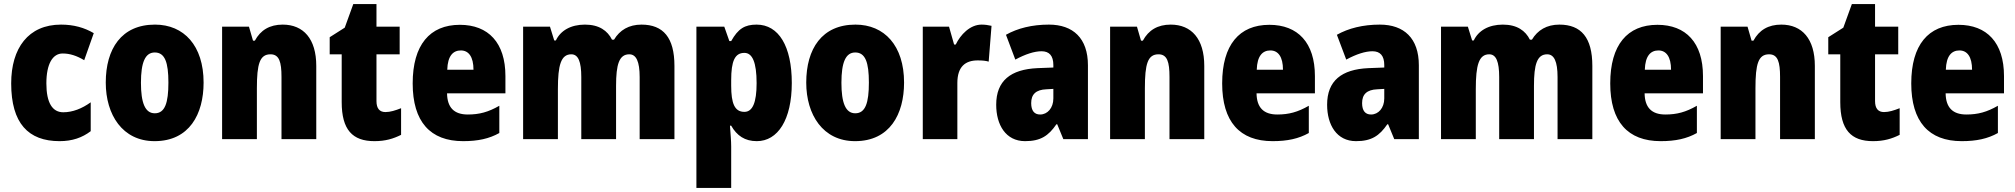

<svg xmlns="http://www.w3.org/2000/svg" viewBox="-20 -750 9905 944"><path d="M273 -56C335 -56 384 -73 426 -105V-247C383 -216 337 -198 291 -198C238 -198 208 -244 208 -340C208 -436 239 -487 288 -487C324 -487 357 -476 394 -454L441 -587C395 -614 343 -629 280 -629C119 -629 35 -513 35 -340C35 -144 119 -56 273 -56Z M981 -344C981 -526 884 -629 742 -629C577 -629 500 -510 500 -344C500 -186 582 -56 740 -56C911 -56 981 -189 981 -344ZM673 -343C673 -444 694 -492 741 -492C791 -492 808 -443 808 -344C808 -244 791 -193 741 -193C693 -193 673 -245 673 -343Z M1370 -629C1306 -629 1261 -602 1233 -550H1224L1204 -619H1072V-66H1243V-316C1243 -436 1257 -483 1310 -483C1353 -483 1364 -445 1364 -372V-66H1535V-426C1535 -559 1472 -629 1370 -629Z M1875 -199C1846 -199 1831 -217 1831 -253V-483H1945V-619H1831V-730H1717L1675 -614L1601 -567V-483H1660V-248C1660 -112 1713 -56 1821 -56C1875 -56 1914 -68 1952 -87V-218C1924 -207 1899 -199 1875 -199Z M2241 -628C2093 -628 2009 -529 2009 -340C2009 -152 2095 -56 2257 -56C2330 -56 2385 -68 2435 -96V-230C2381 -199 2337 -187 2280 -187C2212 -187 2179 -222 2178 -291H2465V-376C2465 -540 2381 -628 2241 -628ZM2246 -502C2284 -502 2308 -471 2308 -407H2179C2181 -476 2208 -502 2246 -502Z M3134 -629C3072 -629 3027 -602 2999 -555H2989C2967 -599 2926 -629 2856 -629C2787 -629 2736 -600 2713 -551H2705L2684 -619H2552V-66H2723V-312C2723 -430 2738 -483 2789 -483C2823 -483 2838 -447 2838 -371V-66H3009V-328C3009 -433 3024 -483 3074 -483C3108 -483 3125 -448 3125 -371V-66H3296V-426C3296 -565 3241 -629 3134 -629Z M3700 -629C3642 -629 3609 -609 3575 -548H3566L3541 -619H3404V174H3575V-30C3575 -57 3572 -89 3569 -132H3575C3603 -83 3642 -56 3701 -56C3804 -56 3873 -161 3873 -342C3873 -522 3809 -629 3700 -629ZM3640 -490C3679 -490 3700 -444 3700 -341C3700 -245 3680 -200 3640 -200C3592 -200 3575 -241 3575 -329V-356C3575 -450 3593 -490 3640 -490Z M4425 -344C4425 -526 4328 -629 4186 -629C4021 -629 3944 -510 3944 -344C3944 -186 4026 -56 4184 -56C4355 -56 4425 -189 4425 -344ZM4117 -343C4117 -444 4138 -492 4185 -492C4235 -492 4252 -443 4252 -344C4252 -244 4235 -193 4185 -193C4137 -193 4117 -245 4117 -343Z M4806 -629C4749 -629 4702 -579 4679 -531H4671L4646 -619H4517V-66H4687V-342C4687 -423 4727 -453 4787 -453C4812 -453 4828 -451 4841 -447L4855 -623C4838 -627 4822 -629 4806 -629Z M5137 -629C5054 -629 4983 -611 4926 -579L4972 -457C5022 -484 5066 -498 5101 -498C5139 -498 5159 -476 5159 -430V-418L5081 -415C4949 -409 4878 -353 4878 -235C4878 -136 4925 -56 5020 -56C5096 -56 5135 -82 5174 -139H5178L5208 -66H5329V-429C5329 -562 5256 -629 5137 -629ZM5125 -311 5159 -313V-266C5159 -219 5130 -187 5094 -187C5066 -187 5050 -205 5050 -243C5050 -286 5073 -309 5125 -311Z M5736 -629C5672 -629 5627 -602 5599 -550H5590L5570 -619H5438V-66H5609V-316C5609 -436 5623 -483 5676 -483C5719 -483 5730 -445 5730 -372V-66H5901V-426C5901 -559 5838 -629 5736 -629Z M6221 -628C6073 -628 5989 -529 5989 -340C5989 -152 6075 -56 6237 -56C6310 -56 6365 -68 6415 -96V-230C6361 -199 6317 -187 6260 -187C6192 -187 6159 -222 6158 -291H6445V-376C6445 -540 6361 -628 6221 -628ZM6226 -502C6264 -502 6288 -471 6288 -407H6159C6161 -476 6188 -502 6226 -502Z M6764 -629C6681 -629 6610 -611 6553 -579L6599 -457C6649 -484 6693 -498 6728 -498C6766 -498 6786 -476 6786 -430V-418L6708 -415C6576 -409 6505 -353 6505 -235C6505 -136 6552 -56 6647 -56C6723 -56 6762 -82 6801 -139H6805L6835 -66H6956V-429C6956 -562 6883 -629 6764 -629ZM6752 -311 6786 -313V-266C6786 -219 6757 -187 6721 -187C6693 -187 6677 -205 6677 -243C6677 -286 6700 -309 6752 -311Z M7647 -629C7585 -629 7540 -602 7512 -555H7502C7480 -599 7439 -629 7369 -629C7300 -629 7249 -600 7226 -551H7218L7197 -619H7065V-66H7236V-312C7236 -430 7251 -483 7302 -483C7336 -483 7351 -447 7351 -371V-66H7522V-328C7522 -433 7537 -483 7587 -483C7621 -483 7638 -448 7638 -371V-66H7809V-426C7809 -565 7754 -629 7647 -629Z M8129 -628C7981 -628 7897 -529 7897 -340C7897 -152 7983 -56 8145 -56C8218 -56 8273 -68 8323 -96V-230C8269 -199 8225 -187 8168 -187C8100 -187 8067 -222 8066 -291H8353V-376C8353 -540 8269 -628 8129 -628ZM8134 -502C8172 -502 8196 -471 8196 -407H8067C8069 -476 8096 -502 8134 -502Z M8738 -629C8674 -629 8629 -602 8601 -550H8592L8572 -619H8440V-66H8611V-316C8611 -436 8625 -483 8678 -483C8721 -483 8732 -445 8732 -372V-66H8903V-426C8903 -559 8840 -629 8738 -629Z M9243 -199C9214 -199 9199 -217 9199 -253V-483H9313V-619H9199V-730H9085L9043 -614L8969 -567V-483H9028V-248C9028 -112 9081 -56 9189 -56C9243 -56 9282 -68 9320 -87V-218C9292 -207 9267 -199 9243 -199Z M9609 -628C9461 -628 9377 -529 9377 -340C9377 -152 9463 -56 9625 -56C9698 -56 9753 -68 9803 -96V-230C9749 -199 9705 -187 9648 -187C9580 -187 9547 -222 9546 -291H9833V-376C9833 -540 9749 -628 9609 -628ZM9614 -502C9652 -502 9676 -471 9676 -407H9547C9549 -476 9576 -502 9614 -502Z"/></svg>

Font: Noto Sans Malayalam UI Condensed Black
Style: Regular
Weight: 900
Width: 3
Designer: Jelle Bosma - Monotype Design Team
Foundry: Monotype Imaging Inc.
Version: Version 2.104